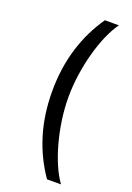

<svg xmlns="http://www.w3.org/2000/svg" viewBox="-170 -821 706 1030"><g transform="rotate(20 183.0 -306.0)"><path d="M105.5 -305.4C105.5 -126.8 153.8 22 241.1 148.4H321C252.1 54.7 198.2 -136.7 198.2 -305.4C198.2 -474.4 252.1 -665.8 321 -759.6H241.1C153.8 -633.2 105.5 -484.4 105.5 -305.4Z"/></g></svg>

Font: Margiela Sans Text
Style: Regular
Weight: 400
Designer: Stefan Endress, Andreas Faust
Version: Version 1.100;FEAKit 1.0